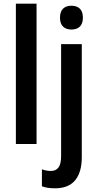

<svg xmlns="http://www.w3.org/2000/svg" viewBox="-20 -780 529 1040"><path d="M66 0V-760H178V0ZM367 -749Q396 -749 412.5 -733Q429 -717 429 -684Q429 -652 412.5 -636Q396 -620 367 -620Q338 -620 321.5 -636Q305 -652 305 -684Q305 -717 321.5 -733Q338 -749 367 -749ZM207 229V137Q231 146 256 146Q283 146 297 127Q311 108 311 65V-541H423V71Q423 153 387 196.5Q351 240 278 240Q235 240 207 229Z"/></svg>

Font: Noto Sans Display Medium Narrow
Style: Regular
Weight: 500
Width: 4
Designer: Monotype Design team
Foundry: Monotype Imaging Inc.
Version: Version 1.000